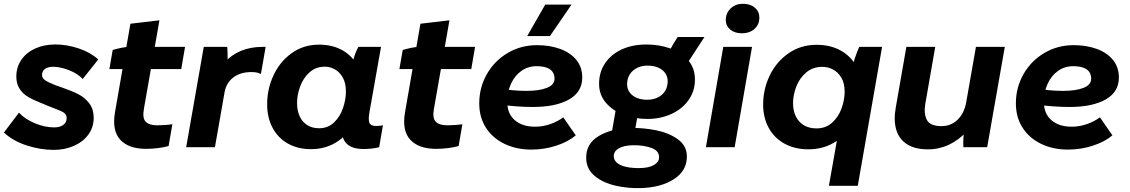

<svg xmlns="http://www.w3.org/2000/svg" viewBox="-21 -763 5857 995"><path d="M-0.8 -76.2 77.4 -179.2Q107.2 -146.4 158.8 -124.6Q210.4 -102.8 259.4 -102.8Q289 -102.8 306.7 -115.4Q324.4 -128 324.4 -151.6Q324.4 -166.4 314.2 -175.5Q304 -184.6 280.2 -193.8Q226.8 -213.6 171.2 -238Q137.8 -251.6 115 -267.2Q92.2 -282.8 77.9 -307.4Q63.6 -332 63.6 -366.4Q63.6 -415.2 89.8 -453.2Q116 -491.2 162 -511.9Q208 -532.6 265.6 -532.6Q326.6 -532.6 388.2 -511.6Q449.8 -490.6 488.2 -454.8L407.6 -353.6Q383.4 -379.8 341.8 -397.2Q300.2 -414.6 259.2 -417Q229.4 -417.6 213.1 -406.6Q196.8 -395.6 196.8 -374.4Q196.8 -358.6 212.6 -347.4Q228.4 -336.2 268 -320.8Q283.8 -315.8 306.2 -307.4Q353.6 -291 386.7 -273.8Q419.8 -256.6 442.2 -226.7Q464.6 -196.8 464.6 -152.8Q464.6 -103.6 437.1 -65.8Q409.6 -28 362.1 -7.1Q314.6 13.8 257.2 13.8Q189.6 13.8 118.3 -9Q47 -31.8 -0.8 -76.2Z M575 -181.8 654.8 -640 805.2 -657.8 724.8 -199Q716 -150.2 734.5 -131.9Q753 -113.6 794.8 -113.6Q812.4 -113.6 835 -115.2Q857.6 -116.8 872.2 -119.2L852.8 -6.4Q830.4 0.4 798.1 4.4Q765.8 8.4 737 8.4Q645.4 8.4 602 -39Q558.6 -86.4 575 -181.8ZM649 -520H938L918.2 -405H545.8L563 -504Q584.6 -510.4 607.8 -515.2Q631 -520 649 -520Z M1035 -520H1156.6Q1158.4 -498.6 1158.6 -472.4Q1158.8 -446.2 1157 -427L1141.8 -438.4Q1178.6 -479.4 1228.3 -499.7Q1278 -520 1338 -520H1355.6L1331.2 -379.6Q1312.2 -388.6 1292.6 -389.2Q1230.6 -392.2 1191 -363.7Q1151.4 -335.2 1142.6 -283.8L1092.8 0H943.8Z M1753.2 -166.6 1772.4 -165.2 1804.2 -430.8Q1806.4 -438.8 1809.2 -450.2Q1819.2 -489 1836.2 -520H1953.6L1893.8 -182.8Q1886.6 -141.4 1893.6 -125.8Q1900.6 -110.2 1928.2 -110.2Q1947.6 -110.2 1963.4 -113.6L1944 -0.2Q1908 9.2 1862.8 9.2Q1788 9.2 1763.1 -34.6Q1738.2 -78.4 1753.2 -166.6ZM1859.8 -302.2Q1859.8 -219 1826.6 -147.3Q1793.4 -75.6 1732.4 -32.8Q1671.4 10 1590.6 10Q1522.6 10 1471.1 -19Q1419.6 -48 1391.5 -100.8Q1363.4 -153.6 1363.4 -222.2Q1363.4 -301.8 1396.5 -372.9Q1429.6 -444 1490.9 -487.8Q1552.2 -531.6 1632.4 -531.6Q1702.4 -531.6 1753.9 -502.3Q1805.4 -473 1832.6 -420.7Q1859.8 -368.4 1859.8 -302.2ZM1518.4 -228.8Q1518.4 -189.2 1532.3 -159.7Q1546.2 -130.2 1571.8 -114.3Q1597.4 -98.4 1632.6 -98.4Q1678.8 -98.4 1710.1 -128.5Q1741.4 -158.6 1756.5 -202.9Q1771.6 -247.2 1771.6 -288.4Q1771.6 -333.2 1755 -362Q1738.4 -390.8 1713.5 -404.1Q1688.6 -417.4 1662.8 -417.4Q1615.4 -417.4 1582.9 -388Q1550.4 -358.6 1534.4 -314.8Q1518.4 -271 1518.4 -228.8Z M2078 -181.8 2157.8 -640 2308.2 -657.8 2227.8 -199Q2219 -150.2 2237.5 -131.9Q2256 -113.6 2297.8 -113.6Q2315.4 -113.6 2338 -115.2Q2360.6 -116.8 2375.2 -119.2L2355.8 -6.4Q2333.4 0.4 2301.1 4.4Q2268.8 8.4 2240 8.4Q2148.4 8.4 2105 -39Q2061.6 -86.4 2078 -181.8ZM2152 -520H2441L2421.2 -405H2048.8L2066 -504Q2087.6 -510.4 2110.8 -515.2Q2134 -520 2152 -520Z M2462.6 -227.2Q2462.6 -309.8 2502.4 -379.3Q2542.2 -448.8 2610.8 -488.9Q2679.4 -529 2761.6 -529Q2828.4 -529 2881.8 -509.5Q2935.2 -490 2965.8 -452.4Q2996.4 -414.8 2996.4 -361.2Q2996.4 -286.6 2928 -247.6Q2859.6 -208.6 2739.8 -208.6Q2657.4 -208.6 2550.2 -223L2562.4 -304.2Q2643 -292 2706.6 -292Q2773 -292 2812.9 -307.6Q2852.8 -323.2 2852.8 -355.2Q2852.8 -377 2842 -391.5Q2831.2 -406 2810 -413Q2788.8 -420 2759.2 -420Q2715.2 -420 2680.7 -395.4Q2646.2 -370.8 2626.9 -328.4Q2607.6 -286 2607.6 -235.8Q2607.6 -174 2646.8 -140.2Q2686 -106.4 2751.6 -106.4Q2792.2 -106.4 2830.3 -119.7Q2868.4 -133 2898.2 -154.8L2962.8 -61.6Q2924.2 -28.6 2862.1 -8.2Q2800 12.2 2732.8 12.2Q2654.8 12.2 2593.2 -17.6Q2531.6 -47.4 2497.1 -101.4Q2462.6 -155.4 2462.6 -227.2ZM2711.2 -576.2 2804.6 -739.2H2940.8L2829 -576.2Z M3083.6 -328.8Q3083.6 -388.8 3114.5 -435Q3145.4 -481.2 3200.9 -506.8Q3256.4 -532.4 3329 -532.4Q3395.2 -532.4 3452.6 -512.1Q3510 -491.8 3545.2 -450.9Q3580.4 -410 3580.4 -350.8Q3580.4 -291.4 3547.7 -244.9Q3515 -198.4 3458.6 -172.5Q3402.2 -146.6 3333.8 -146.6Q3270 -146.6 3212.6 -167.5Q3155.2 -188.4 3119.4 -229.9Q3083.6 -271.4 3083.6 -328.8ZM3016.8 57.4Q3015 -18.2 3082 -58.1Q3149 -98 3249 -99.8Q3313.2 -101 3378.9 -87.9Q3444.6 -74.8 3491 -41.8Q3537.4 -8.8 3538.6 45.6Q3539.8 121.2 3471.6 165.3Q3403.4 209.4 3297.4 211.8Q3232 213.6 3168.1 199Q3104.2 184.4 3061.1 149Q3018 113.6 3016.8 57.4ZM3394.6 50.8Q3394 17.2 3353.5 3.1Q3313 -11 3261.6 -10.4Q3213.4 -9.8 3186.5 5.4Q3159.6 20.6 3159.6 46.8Q3160.2 67.2 3176.8 81.1Q3193.4 95 3223.7 101.8Q3254 108.6 3294.4 108Q3342 107.4 3368.3 91.9Q3394.6 76.4 3394.6 50.8ZM3175.2 -224.4 3286.6 -183.4 3262.8 -49 3144.4 -47.2ZM3439.2 -341.6Q3439.2 -366.2 3425.9 -384.7Q3412.6 -403.2 3388.8 -413.1Q3365 -423 3334.6 -423Q3305.2 -423 3281.1 -411.4Q3257 -399.8 3242.9 -378Q3228.8 -356.2 3228.8 -326.8Q3228.8 -302.2 3242.1 -284Q3255.4 -265.8 3278.9 -255.9Q3302.4 -246 3332.2 -246Q3362.8 -246 3387.2 -257.6Q3411.6 -269.2 3425.4 -291Q3439.2 -312.8 3439.2 -341.6ZM3490.8 -571.4 3629.8 -571.4 3528.6 -416 3441.4 -481.2Q3451 -505.8 3465.7 -530.9Q3480.4 -556 3490.8 -571.4Z M3727.2 -520H3876.2L3786.2 0H3637.2ZM3740.2 -659.4Q3740.2 -695.6 3765.7 -719.5Q3791.2 -743.4 3828.8 -743.4Q3867.6 -743.4 3890.9 -723.2Q3914.2 -703 3914.2 -672Q3914.2 -635.2 3888.6 -612.8Q3863 -590.4 3824.8 -590.4Q3786.6 -590.4 3763.4 -609.7Q3740.2 -629 3740.2 -659.4Z M4550.2 -520 4424.2 200H4274.6L4384 -418.8L4399.8 -424.4Q4402.8 -442.2 4408.9 -460.8Q4415 -479.4 4422 -497.2Q4427 -509.8 4432 -520ZM4444.4 -301.4Q4444.4 -217.6 4410.6 -146.2Q4376.8 -74.8 4314 -32Q4251.2 10.8 4168 10.8Q4098.2 10.8 4045.1 -18.2Q3992 -47.2 3962.9 -100Q3933.8 -152.8 3933.8 -221.4Q3933.8 -301 3968.1 -372.1Q4002.4 -443.2 4065.6 -487Q4128.8 -530.8 4210.4 -530.8Q4282.2 -530.8 4335.2 -501.5Q4388.2 -472.2 4416.3 -419.9Q4444.4 -367.6 4444.4 -301.4ZM4088.8 -228Q4088.8 -188.4 4103.6 -158.9Q4118.4 -129.4 4145.7 -113.5Q4173 -97.6 4210 -97.6Q4258.6 -97.6 4291.7 -127.7Q4324.8 -157.8 4340.5 -202.1Q4356.2 -246.4 4356.2 -287.6Q4356.2 -332.4 4338.7 -361.2Q4321.2 -390 4295.1 -403.3Q4269 -416.6 4240.8 -416.6Q4191.2 -416.6 4156.7 -387.2Q4122.2 -357.8 4105.5 -314.2Q4088.8 -270.6 4088.8 -228Z M4621.2 -206.4 4676 -520H4825.6L4773.8 -222.6Q4765.8 -173.2 4782.5 -141.3Q4799.2 -109.4 4858.4 -109.4Q4907.4 -109.4 4941.7 -142.7Q4976 -176 4986.2 -233.2L5036.6 -520H5186.2L5094.8 0H4971.6Q4970.2 -18.8 4971.5 -44.7Q4972.8 -70.6 4975.8 -88.2L4988.6 -82Q4949 -37.8 4897.4 -13.4Q4845.8 11 4788.4 11Q4720.6 11 4679.2 -15.7Q4637.8 -42.4 4623.5 -91.1Q4609.2 -139.8 4621.2 -206.4Z M5243.6 -227.2Q5243.6 -309.8 5283.4 -379.3Q5323.2 -448.8 5391.8 -488.9Q5460.4 -529 5542.6 -529Q5609.4 -529 5662.8 -509.5Q5716.2 -490 5746.8 -452.4Q5777.4 -414.8 5777.4 -361.2Q5777.4 -286.6 5709 -247.6Q5640.6 -208.6 5520.8 -208.6Q5438.4 -208.6 5331.2 -223L5343.4 -304.2Q5424 -292 5487.6 -292Q5554 -292 5593.9 -307.6Q5633.8 -323.2 5633.8 -355.2Q5633.8 -377 5623 -391.5Q5612.2 -406 5591 -413Q5569.8 -420 5540.2 -420Q5496.2 -420 5461.7 -395.4Q5427.2 -370.8 5407.9 -328.4Q5388.6 -286 5388.6 -235.8Q5388.6 -174 5427.8 -140.2Q5467 -106.4 5532.6 -106.4Q5573.2 -106.4 5611.3 -119.7Q5649.4 -133 5679.2 -154.8L5743.8 -61.6Q5705.2 -28.6 5643.1 -8.2Q5581 12.2 5513.8 12.2Q5435.8 12.2 5374.2 -17.6Q5312.6 -47.4 5278.1 -101.4Q5243.6 -155.4 5243.6 -227.2Z"/></svg>

Font: Fixel Italic Variable Display Thin
Style: Italic
Weight: 100
Italic angle: -10°
Designer: AlfaBravo + MacPaw
Foundry: Kyrylo Tkachov, Marchela Mozhyna, Serhii Makarenko, Maria Weinstein, Zakhar Kryvoshyya
Version: Version 1.210;Glyphs 3.2 (3217)